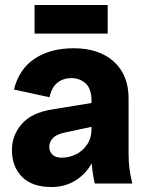

<svg xmlns="http://www.w3.org/2000/svg" viewBox="-20 -738 590 772"><path d="M361 0Q355 -26 351.5 -53Q348 -80 348 -106V-330Q348 -382 324 -403Q300 -424 267 -424Q235 -424 211.5 -406Q188 -388 179 -347L36 -378Q57 -461 120 -502.5Q183 -544 276 -544Q378 -544 437.5 -490.5Q497 -437 497 -342V-118Q497 -59 512 0ZM187 14Q109 14 68.5 -27Q28 -68 28 -135Q28 -194 67.5 -239.5Q107 -285 190 -298L391 -331V-237L244 -206Q206 -198 192 -182Q178 -166 178 -148Q178 -129 190.5 -116.5Q203 -104 228 -104Q257 -104 284.5 -117Q312 -130 330 -156.5Q348 -183 348 -221H382Q382 -149 356.5 -96Q331 -43 287 -14.5Q243 14 187 14ZM119 -603V-718H413V-603Z"/></svg>

Font: Radio Canada Big
Style: Regular
Weight: 400
Designer: Étienne Aubert Bonn
Foundry: Coppers and Brasses
Version: Version 1.001